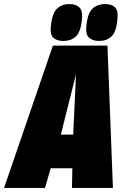

<svg xmlns="http://www.w3.org/2000/svg" viewBox="-62 -927 623 947"><path d="M-42 0 199 -702H468L495 0H293L295 -97H188L160 0ZM238 -263H299L313 -561ZM426 -725Q394 -725 376 -742.5Q358 -760 365 -809Q372 -865 396 -886Q420 -907 456 -907Q490 -907 506.5 -889.5Q523 -872 516 -821Q510 -767 486.5 -746Q463 -725 426 -725ZM250 -725Q217 -725 200 -742Q183 -759 190 -808Q197 -864 220.5 -885.5Q244 -907 280 -907Q313 -907 330.5 -889.5Q348 -872 341 -821Q334 -766 310.5 -745.5Q287 -725 250 -725Z"/></svg>

Font: Georama Semi Condensed Black
Style: Italic
Weight: 900
Width: 4
Italic angle: -9°
Designer: Jean-Baptiste Levee
Foundry: Production Type
Version: Version 1.000